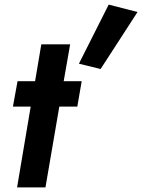

<svg xmlns="http://www.w3.org/2000/svg" viewBox="-20 -812 616 832"><path d="M451 -792 576 -760 416 -513 322 -536ZM56 -460H132L159 -620H284L256 -460H334L315 -350H237L177 0H54L113 -350H36Z"/></svg>

Font: Jost* 600 Semi
Style: Italic
Weight: 600
Italic angle: -10°
Version: Version 3.500